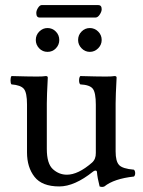

<svg xmlns="http://www.w3.org/2000/svg" viewBox="-20 -735 571 767"><path d="M361.8 -665H138.2Q125 -665 125 -683.1Q125 -692.9 132.1 -703.9Q139.2 -714.8 147 -714.8H372.1Q386.2 -714.8 386.2 -698.2Q386.2 -688.5 378.4 -676.8Q370.6 -665 361.8 -665ZM123 -575.2Q123 -595.2 137 -609.1Q150.9 -623 169.9 -623Q189 -623 202.9 -609.1Q216.8 -595.2 216.8 -575.2Q216.8 -556.2 203.4 -542Q189.9 -527.8 169.9 -527.8Q149.9 -527.8 136.5 -542Q123 -556.2 123 -575.2ZM292 -575.2Q292 -595.2 305.9 -609.1Q319.8 -623 338.9 -623Q357.9 -623 372.1 -609.1Q386.2 -595.2 386.2 -575.2Q386.2 -556.2 372.1 -542Q357.9 -527.8 338.9 -527.8Q319.8 -527.8 305.9 -542Q292 -556.2 292 -575.2ZM216.8 9.8Q147.9 9.8 117.9 -28.6Q87.9 -66.9 87.9 -126V-317.9Q87.9 -364.7 75.4 -379.9Q63 -395 25.9 -397.9Q22 -401.9 22 -413.8Q22 -425.8 25.9 -431.2Q93.8 -429.2 127.9 -429.2Q152.8 -429.2 163.1 -431.2Q170.9 -431.2 170.9 -424.8Q167 -351.6 167 -321.8V-140.1Q167 -81.1 191.4 -59.1Q215.8 -37.1 247.1 -37.1Q292 -37.1 347.2 -85Q363.3 -99.1 362.8 -124V-316.9Q362.8 -364.7 350.8 -380.4Q338.9 -396 300.8 -397.9Q295.9 -401.9 295.9 -413.8Q295.9 -425.8 300.8 -431.2Q368.7 -429.2 402.8 -429.2Q427.7 -429.2 438 -431.2Q445.8 -431.2 445.8 -424.8Q441.9 -351.6 441.9 -321.8V-129.9Q441.9 -90.8 455.6 -75.9Q469.2 -61 515.1 -57.1Q520 -52.2 520 -43.2Q520 -34.2 515.1 -29.8Q435.1 -21 397 9.8Q388.2 13.7 377.9 9.8Q369.1 -24.4 367.2 -48.8Q366.2 -53.7 361.1 -53.5Q356 -53.2 352.1 -49.8Q277.8 9.8 216.8 9.8Z"/></svg>

Font: Linux Libertine
Style: Regular
Weight: 400
Designer: Philipp H. Poll
Foundry: Philipp H. Poll
Version: Version 5.3.0 ; ttfautohint (v0.9)